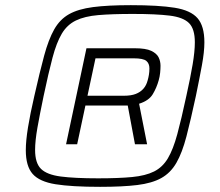

<svg xmlns="http://www.w3.org/2000/svg" viewBox="-20 -716 853 744"><path d="M368 8Q258 8 195.5 -2Q133 -12 106.5 -42Q80 -72 80 -134Q80 -170 88.5 -222.5Q97 -275 113 -344Q134 -437 151 -500Q168 -563 190 -602Q212 -641 247.5 -661Q283 -681 340.5 -688.5Q398 -696 487 -696Q595 -696 657 -686Q719 -676 745.5 -645.5Q772 -615 772 -552Q772 -515 762.5 -463.5Q753 -412 739 -344Q719 -251 702.5 -187.5Q686 -124 663.5 -85Q641 -46 605 -26Q569 -6 512 1Q455 8 368 8ZM236 -157 315 -529H502Q545 -529 566 -519Q587 -509 594.5 -494Q602 -479 602 -461Q602 -448 600.5 -433.5Q599 -419 595 -405Q587 -376 572 -351Q557 -326 519 -314L550 -157H503L475 -307H311L279 -157ZM360 -25Q440 -25 492 -30Q544 -35 577 -51.5Q610 -68 630.5 -102.5Q651 -137 667 -196Q683 -255 702 -344Q718 -416 726.5 -466.5Q735 -517 735 -552Q735 -604 712.5 -626.5Q690 -649 637.5 -655.5Q585 -662 495 -662Q414 -662 361 -657.5Q308 -653 274 -636.5Q240 -620 219.5 -585.5Q199 -551 183.5 -492.5Q168 -434 149 -344Q134 -272 125 -221Q116 -170 116 -135Q116 -84 139 -61.5Q162 -39 215.5 -32Q269 -25 360 -25ZM319 -345H460Q488 -345 506 -352Q524 -359 535.5 -372Q547 -385 552 -404Q555 -414 557 -426Q559 -438 559 -451Q559 -470 547 -480Q535 -490 498 -490H350Z"/></svg>

Font: Saira Expanded Light
Style: Italic
Weight: 300
Width: 7
Italic angle: -12°
Designer: Hector Gatti with collaboration of the Omnibus-Type team
Foundry: Omnibus-Type
Version: Version 1.101